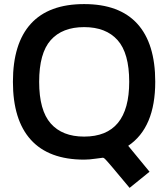

<svg xmlns="http://www.w3.org/2000/svg" viewBox="-20 -764 820 936"><path d="M736.8 -365.2Q736.8 -141.6 605 -53.2L709 73.2L611.8 151.9Q552.2 80.1 525.1 48.3Q498 16.6 491.7 10.7Q485.4 4.9 481.9 4.9Q478 4.9 446.5 9.5Q415 14.2 390.1 14.2Q218.3 14.2 130.6 -82.3Q43 -178.7 43 -365.2Q43 -552.2 130.4 -648.2Q217.8 -744.1 390.1 -744.1Q562 -744.1 649.4 -648.2Q736.8 -552.2 736.8 -365.2ZM170.9 -365.2Q170.9 -226.1 227.3 -162.1Q283.7 -98.1 390.1 -98.1Q609.9 -98.1 609.9 -365.2Q609.9 -504.9 553.2 -568.4Q496.6 -631.8 390.1 -631.8Q283.7 -631.8 227.3 -568.4Q170.9 -504.9 170.9 -365.2Z"/></svg>

Font: Nacelle SemiBold
Style: Regular
Weight: 600
Designer: Sora Sagano
Foundry: Sora Sagano
Version: Version 1.000;FEAKit 1.0